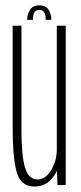

<svg xmlns="http://www.w3.org/2000/svg" viewBox="-20 -694 304 720"><path d="M195.5 0 193.5 -53.5Q188.5 -42.5 181 -32.5Q154.5 5.5 109.5 5.5Q56.5 5.5 42 -51Q27.5 -107.5 27.5 -208V-597.5H60.5V-205Q60.5 -110.5 73.8 -65.8Q87 -21 120.5 -21Q151.5 -21 172.5 -57Q192.5 -91.5 193 -131V-597.5H226.5V0ZM128 -674Q151 -674 161.8 -658Q172.5 -642 172.5 -619.5H151.5Q151.5 -657 128 -657Q114 -657 108.8 -647.5Q103.5 -638 103.5 -619.5H82Q82 -642 93 -658Q104 -674 128 -674Z"/></svg>

Font: Anybody Condensed ExtraLight
Style: Regular
Weight: 200
Width: 3
Designer: Tyler Finck
Foundry: Etcetera Type Company
Version: Version 1.010; ttfautohint (v1.8.3) -l 8 -r 50 -G 200 -x 14 